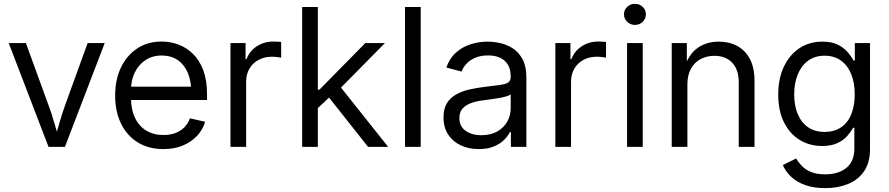

<svg xmlns="http://www.w3.org/2000/svg" viewBox="-20 -764 4623 999"><path d="M232.4 0 25.4 -540H114.7L232.4 -216.8Q250 -169.9 262.9 -123.3Q275.9 -76.7 289.6 -32.2H261.7Q275.9 -76.7 288.8 -123.3Q301.8 -169.9 318.8 -216.8L436 -540H524.9L317.9 0Z M830.6 11.7Q752.4 11.7 696.3 -23.4Q640.1 -58.6 609.6 -121.3Q579.1 -184.1 579.1 -266.6Q579.1 -349.1 609.4 -412.6Q639.6 -476.1 694.1 -512Q748.5 -547.9 821.3 -547.9Q866.7 -547.9 908.9 -532Q951.2 -516.1 984.6 -483.2Q1018.1 -450.2 1037.6 -398.7Q1057.1 -347.2 1057.1 -275.9V-243.7H631.8V-313H1012.7L975.1 -287.6Q975.1 -342.3 957.3 -384.8Q939.5 -427.2 905 -451.2Q870.6 -475.1 821.3 -475.1Q772 -475.1 736.1 -450.7Q700.2 -426.3 680.9 -386Q661.6 -345.7 661.6 -297.4V-254.4Q661.6 -194.3 682.4 -150.9Q703.1 -107.4 741.2 -84.5Q779.3 -61.5 830.6 -61.5Q865.2 -61.5 892.6 -71.8Q919.9 -82 939.2 -101.6Q958.5 -121.1 968.3 -148.4L1047.4 -130.4Q1035.2 -88.9 1005.1 -56.9Q975.1 -24.9 930.7 -6.6Q886.2 11.7 830.6 11.7Z M1179.2 0V-540H1257.8V-456.1H1262.7Q1277.8 -497.6 1315.7 -522.7Q1353.5 -547.9 1402.8 -547.9Q1412.6 -547.9 1424.3 -547.1Q1436 -546.4 1442.9 -545.9V-463.9Q1439 -464.8 1424.8 -466.8Q1410.6 -468.8 1394 -468.8Q1356 -468.8 1325.7 -452.6Q1295.4 -436.5 1278.1 -407.2Q1260.7 -377.9 1260.7 -338.9V0Z M1627.9 -196.3V-297.4H1642.1L1880.9 -540H1982.9L1731.4 -285.2L1722.7 -284.7ZM1552.2 0V-727.5H1633.8V0ZM1895 0 1683.1 -267.6 1741.2 -324.7 1999.5 0Z M2168.9 -727.5V0H2087.4V-727.5Z M2471.2 11.7Q2419.9 11.7 2378.4 -7.3Q2336.9 -26.4 2312.3 -63.2Q2287.6 -100.1 2287.6 -153.3Q2287.6 -198.2 2305.2 -226.8Q2322.8 -255.4 2352.8 -272.2Q2382.8 -289.1 2420.4 -297.9Q2458 -306.6 2498.5 -311.5Q2546.4 -317.9 2577.1 -321.5Q2607.9 -325.2 2622.6 -333.7Q2637.2 -342.3 2637.2 -362.3V-367.7Q2637.2 -401.4 2623.8 -425.3Q2610.4 -449.2 2584.2 -462.4Q2558.1 -475.6 2519.5 -475.6Q2481 -475.6 2452.6 -463.4Q2424.3 -451.2 2406.7 -431.9Q2389.2 -412.6 2381.8 -391.6L2302.2 -412.6Q2319.3 -460.9 2352.5 -490.5Q2385.7 -520 2429 -533.7Q2472.2 -547.4 2517.6 -547.4Q2549.3 -547.4 2584.5 -539.3Q2619.6 -531.2 2650.1 -511Q2680.7 -490.7 2699.7 -454.3Q2718.8 -418 2718.8 -361.3V0H2638.2V-77.1H2633.3Q2623.5 -56.6 2603 -36.1Q2582.5 -15.6 2549.8 -2Q2517.1 11.7 2471.2 11.7ZM2484.4 -60.5Q2533.7 -60.5 2567.9 -80.3Q2602.1 -100.1 2619.6 -131.8Q2637.2 -163.6 2637.2 -199.7V-273.9Q2631.8 -267.6 2615 -262.7Q2598.1 -257.8 2576.2 -253.9Q2554.2 -250 2532.5 -247.1Q2510.7 -244.1 2495.6 -242.2Q2460.4 -238.3 2431.9 -228Q2403.3 -217.8 2386.7 -199Q2370.1 -180.2 2370.1 -148.9Q2370.1 -120.6 2384.8 -100.8Q2399.4 -81.1 2425.3 -70.8Q2451.2 -60.5 2484.4 -60.5Z M2869.6 0V-540H2948.2V-456.1H2953.1Q2968.3 -497.6 3006.1 -522.7Q3043.9 -547.9 3093.3 -547.9Q3103 -547.9 3114.7 -547.1Q3126.5 -546.4 3133.3 -545.9V-463.9Q3129.4 -464.8 3115.2 -466.8Q3101.1 -468.8 3084.5 -468.8Q3046.4 -468.8 3016.1 -452.6Q2985.8 -436.5 2968.5 -407.2Q2951.2 -377.9 2951.2 -338.9V0Z M3242.7 0V-540H3324.2V0ZM3283.7 -634.3Q3260.3 -634.3 3243.4 -650.4Q3226.6 -666.5 3226.6 -689.5Q3226.6 -712.4 3243.4 -728.3Q3260.3 -744.1 3283.7 -744.1Q3307.1 -744.1 3324 -728.3Q3340.8 -712.4 3340.8 -689.5Q3340.8 -666.5 3324 -650.4Q3307.1 -634.3 3283.7 -634.3Z M3556.6 -325.2V0H3475.1V-540H3553.7V-410.2H3540Q3564.5 -483.9 3611.1 -515.6Q3657.7 -547.4 3719.2 -547.4Q3773.9 -547.4 3816.2 -524.7Q3858.4 -502 3882.1 -456.5Q3905.8 -411.1 3905.8 -343.3V0H3823.7V-336.4Q3823.7 -401.4 3789.8 -437.5Q3755.9 -473.6 3697.3 -473.6Q3657.2 -473.6 3625.2 -456.5Q3593.3 -439.5 3575 -406.2Q3556.6 -373 3556.6 -325.2Z M4273.9 214.8Q4214.8 214.8 4170.4 199.2Q4126 183.6 4096.9 156.2Q4067.9 128.9 4053.2 94.7L4122.6 60.5Q4133.3 79.6 4151.6 98.9Q4169.9 118.2 4199.5 130.6Q4229 143.1 4273.9 143.1Q4341.3 143.1 4383.3 109.9Q4425.3 76.7 4425.3 7.8V-99.1H4418.9Q4407.7 -78.6 4388.4 -56.6Q4369.1 -34.7 4337.4 -19.5Q4305.7 -4.4 4257.3 -4.4Q4191.9 -4.4 4140.1 -36.4Q4088.4 -68.4 4058.8 -128.2Q4029.3 -188 4029.3 -271.5Q4029.3 -355 4058.6 -417Q4087.9 -479 4139.6 -513.2Q4191.4 -547.4 4258.8 -547.4Q4307.6 -547.4 4339.4 -531.5Q4371.1 -515.6 4390.6 -492.7Q4410.2 -469.7 4420.9 -449.2H4427.7V-540H4506.8V11.2Q4506.8 82 4475.8 127.2Q4444.8 172.4 4391.8 193.6Q4338.9 214.8 4273.9 214.8ZM4270.5 -77.6Q4320.3 -77.6 4355.5 -101.1Q4390.6 -124.5 4408.9 -168.5Q4427.2 -212.4 4427.2 -272.9Q4427.2 -332.5 4409.2 -377.7Q4391.1 -422.9 4356 -448.5Q4320.8 -474.1 4270.5 -474.1Q4219.2 -474.1 4184.1 -447.8Q4148.9 -421.4 4130.6 -376.2Q4112.3 -331.1 4112.3 -272.9Q4112.3 -214.4 4130.9 -170.2Q4149.4 -126 4184.6 -101.8Q4219.7 -77.6 4270.5 -77.6Z"/></svg>

Font: V-Inter
Style: Regular-375
Weight: 375
Designer: Rasmus Andersson
Foundry: rsms
Version: Version 4.000;git-4146feb